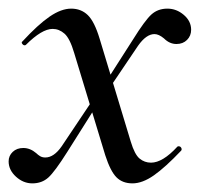

<svg xmlns="http://www.w3.org/2000/svg" viewBox="-24 -415 468 445"><path d="M220 -55 148 -292Q138 -326 125.5 -337Q113 -348 98 -348Q73 -348 36 -311Q35 -310 33 -310Q30 -310 27.5 -313.5Q25 -317 28 -319Q64 -358 91 -376.5Q118 -395 141 -395Q164 -395 179.5 -380Q195 -365 207 -325L279 -87Q288 -57 299.5 -47.5Q311 -38 326 -38Q353 -38 387 -75Q388 -76 390 -76Q394 -76 396 -72.5Q398 -69 396 -66Q359 -27 332.5 -8.5Q306 10 283 10Q260 10 246 -4Q232 -18 220 -55ZM-4 -41Q-4 -54 5.5 -63Q15 -72 30 -72Q46 -72 60 -60Q64 -56 69 -53Q74 -50 81 -50Q101 -50 119 -76L200 -197L209 -185L132 -63Q103 -17 88 -3.5Q73 10 51 10Q30 10 13 -5.5Q-4 -21 -4 -41ZM204 -198 284 -323Q312 -368 327 -381.5Q342 -395 364 -395Q385 -395 402 -380.5Q419 -366 419 -346Q419 -332 409.5 -322.5Q400 -313 385 -313Q369 -313 356 -326Q344 -336 334 -336Q315 -336 296 -309L213 -186Z"/></svg>

Font: Cormorant Garamond Medium
Style: Italic
Weight: 500
Italic angle: -10°
Designer: Christian Thalmann (Catharsis Fonts)
Foundry: Catharsis Fonts
Version: Version 4.000